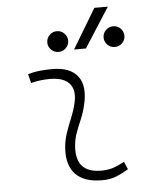

<svg xmlns="http://www.w3.org/2000/svg" viewBox="-56 -841 697 896"><g transform="rotate(-5 293.0 -392.5)"><path d="M495.1 -66.9 510.3 -31.2Q483.4 -14.2 453.9 -2.2Q424.3 9.8 385.7 9.8Q303.2 9.8 262.7 -31.7Q222.2 -73.2 227.1 -153.3Q229.5 -189.9 241.2 -224.4Q252.9 -258.8 266.6 -291.5Q280.3 -324.2 287.6 -355Q303.7 -417.5 276.6 -450Q249.5 -482.4 184.6 -482.4Q138.2 -482.4 95.2 -471.2L85 -513.7Q113.8 -522 142.6 -524.7Q171.4 -527.3 200.2 -527.3Q283.2 -527.3 318.6 -480.7Q354 -434.1 332 -345.2Q323.7 -310.5 310.8 -280.5Q297.9 -250.5 287.1 -221.2Q276.4 -191.9 273.9 -157.7Q265.6 -35.2 385.3 -35.2Q416 -35.2 439.5 -42.5Q462.9 -49.8 495.1 -66.9ZM308.6 -609.4 419.9 -794.9H482.9L364.3 -609.4ZM235.8 -604.5Q215.8 -604.5 201.4 -618.7Q187 -632.8 187 -652.8Q187 -672.9 201.4 -687.3Q215.8 -701.7 235.8 -701.7Q255.9 -701.7 270.3 -687.3Q284.7 -672.9 284.7 -652.8Q284.7 -632.8 270.3 -618.7Q255.9 -604.5 235.8 -604.5ZM499.5 -604.5Q479.5 -604.5 465.1 -618.7Q450.7 -632.8 450.7 -652.8Q450.7 -672.9 465.1 -687.3Q479.5 -701.7 499.5 -701.7Q519.5 -701.7 533.9 -687.3Q548.3 -672.9 548.3 -652.8Q548.3 -632.8 533.9 -618.7Q519.5 -604.5 499.5 -604.5Z"/></g></svg>

Font: Cascadia Mono NF ExtraLight
Style: Italic
Weight: 200
Italic angle: -10°
Monospace: yes
Designer: Aaron Bell
Foundry: Saja Typeworks
Version: Version 2404.023; ttfautohint (v1.8.4)